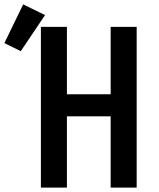

<svg xmlns="http://www.w3.org/2000/svg" viewBox="-106 -858 726 878"><path d="M81 0V-735H200V-427H400V-735H519V0H400V-326H200V0ZM-11 -624 -86 -661 0 -838 100 -789Z"/></svg>

Font: Zed Sans Extended
Style: Bold
Weight: 700
Width: 7
Designer: Belleve Invis
Foundry: Belleve Invis
Version: Version 1.0.0; ttfautohint (v1.8.4)